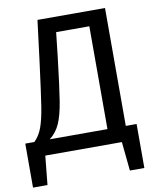

<svg xmlns="http://www.w3.org/2000/svg" viewBox="-101 -760 804 980"><g transform="rotate(-10 300.5 -269.5)"><path d="M567 -78V150H492L477 0H80L65 150H-10V-78H37Q64 -104 78.5 -144Q93 -184 103.5 -250.5Q114 -317 136 -489L161 -689H511V-78ZM416 -611H244L230 -485Q212 -331 200.5 -260Q189 -189 170.5 -147Q152 -105 117 -78H416Z"/></g></svg>

Font: FiraGOUPP
Style: Medium
Weight: 400
Designer: bBox Type
Foundry: bBox Type GmbH
Version: Version 1.001